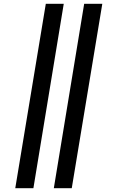

<svg xmlns="http://www.w3.org/2000/svg" viewBox="-20 -843 616 1006"><path d="M262 143H356L516 -823H421ZM60 143H155L314 -823H220Z"/></svg>

Font: Iosevka Sparkle Medium Oblique
Style: Regular
Weight: 500
Italic angle: -9°
Designer: Belleve Invis
Foundry: Belleve Invis
Version: Version 4.5.0; ttfautohint (v1.8.3)